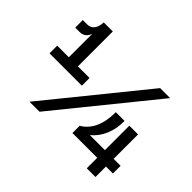

<svg xmlns="http://www.w3.org/2000/svg" viewBox="-148 -934 1167 1167"><g transform="rotate(45 435.5 -350.0)"><path d="M590 -366H665Q666 -300 643 -245.5Q620 -191 577 -156H706V-366H781V-156H841V-90H781V0H706V-90H493V-152Q541 -180 565.5 -234Q590 -288 590 -366ZM152 -400V-601Q135 -555 89 -555H52V-620H89Q120 -620 136 -643Q152 -666 152 -700H230V-400H330V-334H52V-400ZM763 -660 260 -40H174L677 -660Z"/></g></svg>

Font: MedMera Sans Semibold
Style: Regular
Weight: 600
Designer: Kasper Nordkvist
Foundry: UNCUT.wtf
Version: Version 1.300